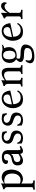

<svg xmlns="http://www.w3.org/2000/svg" viewBox="1787 -2329 826 4440"><g transform="rotate(-90 2200.0 -109.0)"><path d="M247.6 283.2Q212.4 278.8 144.5 278.8Q77.1 278.8 32.2 283.2V249Q86.4 249 93.3 216.3V-340.3Q93.3 -416 43.9 -416V-446.3Q125 -464.8 178.7 -502.4L176.3 -447.8V-425.8Q255.4 -482.4 319.3 -482.4Q487.8 -479 499 -258.8Q488.8 -13.2 285.2 9.8Q233.9 9.8 176.3 -27.8V206.1Q176.3 249 247.6 249ZM252.4 -45.9Q323.2 -45.9 365.2 -99.1Q407.2 -152.3 407.2 -240.7Q407.2 -423.8 233.4 -423.8Q201.2 -423.3 176.3 -411.6V-62Q211.4 -45.9 252.4 -45.9Z M750 -50.3Q789.1 -50.3 859.4 -93.8V-271.5Q838.9 -219.2 755.6 -205.8Q672.4 -192.4 672.4 -125.5Q672.9 -50.3 750 -50.3ZM931.6 9.8Q865.7 9.8 861.3 -56.2Q763.7 9.8 711.9 9.8Q595.2 9.8 595.2 -120.6Q595.2 -228.5 727.8 -249.5Q860.4 -270.5 860.8 -367.7Q860.8 -430.2 789.1 -430.2Q713.9 -430.2 708 -352.5Q708 -343.3 709 -339.4Q696.3 -337.4 686.5 -337.4Q628.4 -337.4 627 -384.8Q633.8 -474.6 782.2 -479.5Q948.2 -479.5 948.2 -335.4V-98.6Q948.2 -46.9 971.7 -46.9Q987.3 -47.4 1031.2 -68.4L1045.9 -38.6Q970.7 9.8 931.6 9.8Z M1231.4 9.8Q1146 9.8 1100.1 -23.9Q1101.6 -36.1 1101.6 -49.3Q1101.6 -84 1091.8 -118.2L1120.6 -125Q1137.7 -39.1 1249 -35.2Q1330.1 -40.5 1333 -109.4Q1333 -183.6 1214.8 -213.4Q1096.7 -243.2 1096.7 -342.3Q1106.9 -475.6 1258.8 -482.4Q1329.1 -482.4 1372.6 -460Q1377.4 -410.6 1388.2 -370.1L1359.4 -360.4Q1331.5 -436 1252.9 -437Q1169.4 -433.1 1163.6 -370.6Q1165 -298.3 1282.5 -274.4Q1399.9 -250.5 1400.9 -143.6Q1393.1 1.5 1231.4 9.8Z M1647.9 9.8Q1562.5 9.8 1516.6 -23.9Q1518.1 -36.1 1518.1 -49.3Q1518.1 -84 1508.3 -118.2L1537.1 -125Q1554.2 -39.1 1665.5 -35.2Q1746.6 -40.5 1749.5 -109.4Q1749.5 -183.6 1631.3 -213.4Q1513.2 -243.2 1513.2 -342.3Q1523.4 -475.6 1675.3 -482.4Q1745.6 -482.4 1789.1 -460Q1793.9 -410.6 1804.7 -370.1L1775.9 -360.4Q1748 -436 1669.4 -437Q1585.9 -433.1 1580.1 -370.6Q1581.5 -298.3 1699 -274.4Q1816.4 -250.5 1817.4 -143.6Q1809.6 1.5 1647.9 9.8Z M2125 9.8Q2016.1 9.8 1967.3 -59.1Q1918.5 -127.9 1918.5 -226.1Q1918.5 -329.6 1981.4 -406Q2044.4 -482.4 2145.5 -482.4Q2302.2 -482.4 2326.7 -283.7L2009.3 -214.4Q2022.9 -43.9 2164.1 -43.9Q2264.6 -43.9 2307.1 -126L2330.1 -109.4Q2266.1 9.8 2125 9.8ZM2006.3 -246.6 2175.3 -284.2Q2236.3 -297.9 2236.3 -354Q2227.1 -441.9 2139.6 -441.9Q2007.3 -428.2 2006.3 -246.6Z M2911.6 0Q2871.1 -4.4 2812 -4.4Q2752.9 -4.4 2710 0V-34.2Q2770 -34.2 2770.5 -76.7V-317.9Q2770.5 -427.7 2682.6 -427.7Q2625 -427.7 2561.5 -377.9V-76.7Q2561.5 -34.2 2621.6 -34.2V0Q2581.1 -4.4 2522 -4.4Q2462.9 -4.4 2419.9 0V-34.2Q2480 -34.2 2480 -76.7V-334.5Q2479.5 -409.7 2430.7 -409.7V-439.5Q2510.7 -458 2564 -495.1Q2561.5 -448.7 2561.5 -408.7Q2648.9 -482.4 2729 -482.4Q2795.4 -482.4 2823.5 -441.7Q2851.6 -400.9 2851.6 -311.5V-76.7Q2851.6 -34.2 2911.6 -34.2Z M3141.1 -165.5Q3247.1 -165.5 3247.1 -308.6Q3243.2 -445.8 3144.5 -449.7Q3047.4 -449.7 3047.4 -306.2Q3054.7 -167 3141.1 -165.5ZM3109.9 272.9Q2960.9 272.9 2957 177.2Q2958 120.6 3010.7 69.3L3033.7 77.1Q3021 105 3019.5 144.5Q3022 214.8 3124 219.7Q3200.7 219.7 3255.6 195.3Q3310.5 170.9 3310.5 99.1Q3310.5 34.2 3168 33.7Q2985.8 33.7 2985.8 -49.8Q2991.2 -104.5 3048.8 -147.9Q2964.4 -198.2 2964.4 -300.3Q2973.1 -476.6 3150.4 -482.4Q3220.7 -482.4 3259.8 -466.3Q3276.9 -464.8 3292.5 -464.8Q3349.6 -464.8 3394 -481Q3379.4 -448.7 3350.8 -437Q3322.3 -425.3 3302.7 -425.3Q3329.1 -385.3 3330.6 -309.1Q3322.8 -145 3138.2 -134.8Q3104.5 -134.8 3077.1 -139.6Q3061.5 -113.3 3061.5 -81.1Q3061.5 -46.4 3190.9 -46.4Q3391.6 -46.4 3391.6 68.8Q3373.5 272.9 3109.9 272.9Z M3683.6 9.8Q3574.7 9.8 3525.9 -59.1Q3477.1 -127.9 3477.1 -226.1Q3477.1 -329.6 3540 -406Q3603 -482.4 3704.1 -482.4Q3860.8 -482.4 3885.3 -283.7L3567.9 -214.4Q3581.5 -43.9 3722.7 -43.9Q3823.2 -43.9 3865.7 -126L3888.7 -109.4Q3824.7 9.8 3683.6 9.8ZM3564.9 -246.6 3733.9 -284.2Q3794.9 -297.9 3794.9 -354Q3785.6 -441.9 3698.2 -441.9Q3565.9 -428.2 3564.9 -246.6Z M4193.8 0Q4158.7 -4.4 4085.9 -4.4Q4023.4 -4.4 3978.5 0V-34.2Q4040.5 -34.2 4040.5 -77.1V-340.8Q4040.5 -402.8 3995.6 -402.8V-433.6Q4063 -458.5 4122.6 -502V-350.1Q4198.7 -497.1 4283.7 -497.1Q4353.5 -497.1 4367.7 -424.3Q4367.7 -379.4 4348.1 -358.9Q4326.2 -416 4270 -416Q4191.9 -415 4122.6 -298.8V-77.1Q4122.6 -34.2 4193.8 -34.2Z"/></g></svg>

Font: Kelvinch
Style: Regular
Weight: 400
Designer: Paul James MIller
Foundry: High-Logic / Made with FontCreator
Version: Version 3.30 September 23, 2016